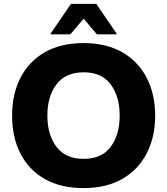

<svg xmlns="http://www.w3.org/2000/svg" viewBox="-20 -953 858 985"><path d="M42 -360Q42 -470 85 -554Q128 -638 210 -685Q292 -732 409 -732Q525 -732 607 -685Q689 -638 732.5 -554Q776 -470 776 -360Q776 -250 732.5 -166Q689 -82 607 -35Q525 12 409 12Q292 12 210 -34.5Q128 -81 85 -165Q42 -249 42 -360ZM223 -360Q223 -262 269.5 -200Q316 -138 409 -138Q502 -138 548 -200Q594 -262 594 -360Q594 -458 548 -520Q502 -582 409 -582Q316 -582 269.5 -520Q223 -458 223 -360ZM240 -777V-781L344 -933H474L578 -781V-777H477L409 -857L341 -777Z"/></svg>

Font: Kufam
Style: Bold
Weight: 700
Designer: Wael Morcos, Artur Schmal
Foundry: Original Type
Version: Version 1.300; ttfautohint (v1.8.3)